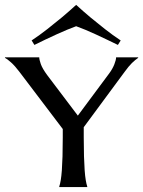

<svg xmlns="http://www.w3.org/2000/svg" viewBox="-45 -757 579 777"><path d="M293.9 -201.2Q293.9 -157.2 294.9 -124.5Q295.9 -91.8 297.6 -68.1Q299.3 -44.4 302 -28.3Q304.7 -12.2 308.1 -2V0H194.8V-2Q198.2 -12.2 200.9 -28.3Q203.6 -44.4 205.3 -68.1Q207 -91.8 208 -124.5Q209 -157.2 209 -201.2V-234.9L33.2 -466.8Q15.6 -490.2 -0.5 -504.6Q-16.6 -519 -24.9 -522.9V-524.9H113.8Q113.8 -516.1 120.1 -497.8Q126.5 -479.5 146 -453.1L270 -289.1L397 -460Q410.6 -478.5 417.7 -496.6Q424.8 -514.6 424.8 -524.9H514.2V-522.9Q502 -514.6 489 -502Q476.1 -489.3 459 -465.8L293.9 -242.2ZM263.2 -737.3Q291.5 -711.4 321.8 -686Q348.1 -664.1 379.9 -639.2Q411.6 -614.3 443.4 -593.3L432.1 -575.2Q411.1 -585.4 388.2 -596.4Q365.2 -607.4 343 -617.7Q320.8 -627.9 300.3 -636.5Q279.8 -645 263.2 -650.9Q246.6 -645 226.3 -636.5Q206.1 -627.9 183.8 -617.9Q161.6 -607.9 138.7 -596.9Q115.7 -585.9 94.2 -575.2L83 -593.3Q114.7 -614.3 146.5 -639.2Q178.2 -664.1 204.6 -686Q234.9 -711.4 263.2 -737.3Z"/></svg>

Font: Marcellus SC
Style: Regular
Weight: 400
Designer: Astigmatic (AOETI)
Foundry: Astigmatic (AOETI)
Version: Version 1.001